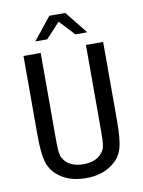

<svg xmlns="http://www.w3.org/2000/svg" viewBox="-87 -831 674 902"><g transform="rotate(-10 250.0 -379.5)"><path d="M59.6 -231.4V-604.5H141.6V-194.3Q141.6 -150.4 144 -131.3Q146.5 -112.3 152.3 -102.5Q165 -79.1 189.9 -66.9Q214.8 -54.7 250 -54.7Q284.2 -54.7 308.6 -66.9Q333 -79.1 346.7 -102.5Q352.5 -112.3 355 -131.3Q357.4 -150.4 357.4 -193.4V-604.5H439.5V-231.4Q439.5 -139.6 428.2 -100.1Q417 -60.5 388.7 -36.1Q361.3 -11.7 327.1 0Q293 11.7 250 11.7Q207 11.7 172.4 0Q137.7 -11.7 111.3 -36.1Q83 -60.5 71.3 -100.6Q59.6 -140.6 59.6 -231.4ZM211.9 -769.5H288.1L374 -662.1H317.4L250 -734.4L182.6 -662.1H126Z"/></g></svg>

Font: BabelStone Xiangqi Colour
Style: Regular
Weight: 400
Designer: Andrew West
Foundry: BabelStone
Version: Version 11.001 November 01, 2021